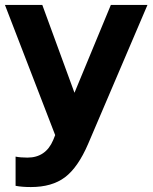

<svg xmlns="http://www.w3.org/2000/svg" viewBox="-20 -541 617 776"><path d="M105 215Q68 215 43 210V92Q63 96 91 96Q165 96 195 25L203 5L0 -521H151L281 -166L428 -521H576L336 41Q295 136 242.5 175.5Q190 215 105 215Z"/></svg>

Font: Red Hat Display
Style: Bold
Weight: 700
Designer: Pentagram, MCKL
Foundry: Pentagram, MCKL
Version: Version 1.023; ttfautohint (v1.8.3)